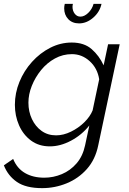

<svg xmlns="http://www.w3.org/2000/svg" viewBox="-53 -750 665 993"><path d="M165 223Q81 223 34.5 191Q-12 159 -33 105L15 72Q35 121 76.5 145Q118 169 176 169Q223 169 267 150.5Q311 132 343 95Q375 58 387 2L409 -101Q370 -52 314.5 -22.5Q259 7 205 7Q148 7 107.5 -23Q67 -53 45.5 -102Q24 -151 24 -208Q24 -269 47.5 -326.5Q71 -384 112.5 -430Q154 -476 207 -503Q260 -530 318 -530Q382 -530 421 -496Q460 -462 483 -412L506 -521H566L455 2Q440 75 396.5 124Q353 173 292 198Q231 223 165 223ZM237 -50Q275 -50 314 -69Q353 -88 383 -117.5Q413 -147 426 -179L460 -340Q451 -397 411 -433.5Q371 -470 319 -470Q272 -470 231 -447.5Q190 -425 159.5 -387.5Q129 -350 111.5 -306Q94 -262 94 -219Q94 -173 112 -134.5Q130 -96 162 -73Q194 -50 237 -50ZM363 -664Q383 -664 403 -683Q423 -702 431 -730H472Q463 -688 429 -658.5Q395 -629 356 -629Q321 -629 300 -651Q279 -673 279 -707Q279 -718 282 -730H324Q322 -721 322 -715Q322 -694 333.5 -679Q345 -664 363 -664Z"/></svg>

Font: Raleway
Style: Italic
Weight: 400
Italic angle: -12°
Designer: Matt McInerney, Pablo Impallari, Rodrigo Fuenzalida
Foundry: Matt McInerney, Pablo Impallari, Rodrigo Fuenzalida
Version: Version 4.026